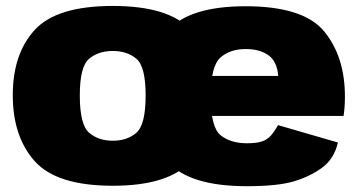

<svg xmlns="http://www.w3.org/2000/svg" viewBox="-20 -620 1212 646"><path d="M359.5 5Q548 5 621.8 -77.5Q695.5 -160 695.5 -300Q695.5 -439 621.8 -519.5Q548 -600 359.5 -600Q171 -600 97 -519.5Q23 -439 23 -300Q23 -160 97 -77.5Q171 5 359.5 5ZM359.5 -146.5Q311 -146.5 279.8 -173.5Q248.5 -200.5 248.5 -299Q248.5 -396 279.8 -422.2Q311 -448.5 359.5 -448.5Q408 -448.5 439 -422.2Q470 -396 470 -299Q470 -200.5 439 -173.5Q408 -146.5 359.5 -146.5ZM810.5 6.5V-138Q756.5 -138 722.8 -164.5Q689 -191 689 -295.5Q689 -398 721.8 -426.5Q754.5 -455 806.5 -455Q858.5 -455 887.8 -430.5Q917 -406 917 -346L923.5 -364.5H670V-230H1136Q1140.5 -258.5 1140.5 -295.5Q1140.5 -429 1071 -514Q1001.5 -599 806 -599Q616 -599 543.5 -516Q471 -433 471 -295.5Q471 -158 544 -75.8Q617 6.5 810.5 6.5ZM810.5 -138V6.5Q911.5 6.5 965.8 -9Q1020 -24.5 1062 -54.5Q1104 -84.5 1117 -140.5L915.5 -199Q903 -177 891 -163.5Q879 -150 861 -144Q843 -138 810.5 -138Z"/></svg>

Font: Anybody UltraCondensed Thin Black
Style: Regular
Weight: 900
Version: Version 1.111